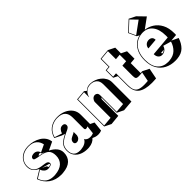

<svg xmlns="http://www.w3.org/2000/svg" viewBox="78 -1760 2752 2752"><g transform="rotate(-45 1454.0 -384.0)"><path d="M424 -308Q483 -279 519.5 -236Q556 -193 556 -136Q556 -51 502.5 0.5Q449 52 342 61Q333 62 324 62.5Q315 63 306 63Q198 63 121.5 9Q45 -45 13 -140L141 -218Q89 -242 62 -277.5Q35 -313 35 -368V-371Q36 -421 60 -463Q84 -505 129 -532.5Q174 -560 236 -565Q244 -566 251.5 -566Q259 -566 266 -566Q312 -566 359 -553.5Q406 -541 447 -516.5Q488 -492 515 -454.5Q542 -417 548 -367ZM232 -130Q199 -130 174.5 -152Q150 -174 139 -205L26 -135Q71 2 212 2Q219 2 226.5 2Q234 2 241 1Q343 -7 394.5 -55.5Q446 -104 446 -186Q446 -258 410.5 -293.5Q375 -329 286 -345L234 -354Q207 -359 191.5 -365.5Q176 -372 176 -390V-393Q178 -409 193 -420Q208 -431 238 -433H246Q275 -433 296.5 -415.5Q318 -398 325 -369L436 -422Q423 -486 379 -521Q335 -556 264 -556Q257 -556 250.5 -556Q244 -556 237 -555Q178 -550 134.5 -524Q91 -498 68 -458.5Q45 -419 45 -371Q45 -304 80 -269.5Q115 -235 191 -224L248 -216Q280 -212 294.5 -200Q309 -188 309 -171Q309 -152 292 -142.5Q275 -133 239 -130ZM314 -375Q311 -376 304 -376Q291 -376 280 -369Q269 -362 266 -357Q292 -353 316.5 -346.5Q341 -340 363 -332L318 -355ZM244 -170Q247 -163 250 -155.5Q253 -148 257 -142Q293 -147 298 -163Q298 -163 294.5 -167Q291 -171 287 -172Q256 -180 229 -187Q202 -194 179 -202Z M1155 18Q1123 31 1089 31Q1058 31 1032 22.5Q1006 14 992 6Q948 59 863 67Q855 68 847 68Q839 68 831 68Q769 68 717 46.5Q665 25 633.5 -18.5Q602 -62 602 -126Q602 -195 640.5 -236Q679 -277 756 -314L705 -331L605 -381Q630 -468 686.5 -512Q743 -556 815 -563Q824 -564 833 -564.5Q842 -565 850 -565Q922 -565 981 -538.5Q1040 -512 1075 -463.5Q1110 -415 1110 -350V-160L1171 -130ZM1059 -163Q1035 -152 1023 -152Q1000 -152 1000 -182V-400Q1000 -554 845 -554Q838 -554 831 -554Q824 -554 816 -553Q747 -546 693 -505Q639 -464 617 -386L729 -349Q740 -383 759.5 -404Q779 -425 804 -427Q807 -427 810 -427.5Q813 -428 815 -428Q838 -428 850 -417Q862 -406 862 -387Q862 -366 849 -353.5Q836 -341 813 -330L768 -309Q691 -273 651.5 -233.5Q612 -194 612 -126Q612 8 738 8Q744 8 750 8Q756 8 762 7Q810 3 845 -16Q880 -35 898 -70Q905 -49 928 -37Q951 -25 982 -25Q1015 -25 1045 -38ZM790 -109Q773 -109 762 -118.5Q751 -128 751 -146Q751 -189 795 -210L815 -220Q829 -227 842.5 -233.5Q856 -240 863 -248V-179Q858 -148 839 -129.5Q820 -111 797 -109Z M1494 -4V-317Q1482 -305 1479 -289V43L1328 58L1228 8V-541L1381 -555L1413 -529Q1430 -543 1450 -554.5Q1470 -566 1498 -568Q1503 -568 1507 -568.5Q1511 -569 1515 -569Q1560 -569 1603.5 -553Q1647 -537 1681.5 -508.5Q1716 -480 1736.5 -442Q1757 -404 1757 -360V31L1594 45ZM1647 -426Q1647 -495 1609.5 -527Q1572 -559 1517 -559Q1513 -559 1508.5 -559Q1504 -559 1499 -558Q1450 -554 1416 -520.5Q1382 -487 1374 -443H1371V-544L1238 -532V-2L1381 -15V-340Q1386 -364 1403.5 -384Q1421 -404 1449 -407H1453Q1474 -407 1489 -392.5Q1504 -378 1504 -345V-15L1647 -28Z M2241 47Q2218 48 2196.5 49.5Q2175 51 2155 51Q2013 51 1945 -1Q1877 -53 1877 -172V-363L1813 -395V-546L1877 -551V-714L2039 -729L2139 -679V-564L2222 -523V-372L2139 -365V-164L2173 -167L2273 -117ZM2160 -155Q2138 -153 2121.5 -151.5Q2105 -150 2091 -150Q2049 -150 2039 -165Q2029 -180 2029 -217V-424L2112 -431V-562L2029 -555V-718L1887 -705V-542L1823 -537V-406L1887 -411V-172Q1887 -112 1902 -76Q1917 -40 1953.5 -24Q1990 -8 2055 -8Q2072 -8 2091 -9Q2110 -10 2132 -12Z M2880 -134Q2853 -50 2800.5 2Q2748 54 2658 62Q2647 63 2636.5 63.5Q2626 64 2615 64Q2528 64 2458.5 28.5Q2389 -7 2348 -78Q2307 -149 2307 -254Q2307 -338 2333.5 -401Q2360 -464 2406 -504Q2452 -544 2512 -557L2473 -577L2418 -697L2568 -836L2668 -786L2776 -675L2620 -561Q2688 -553 2748.5 -514.5Q2809 -476 2847 -404.5Q2885 -333 2885 -225Q2885 -217 2885 -208Q2885 -199 2884 -191L2779 -182ZM2429 -694 2476 -592 2660 -726 2567 -822ZM2644 -211Q2635 -177 2611 -155Q2587 -133 2549 -129H2541Q2507 -129 2485 -154Q2463 -179 2463 -223L2774 -250Q2775 -260 2775 -269.5Q2775 -279 2775 -288Q2775 -414 2721 -484Q2667 -554 2572 -554Q2567 -554 2561.5 -554Q2556 -554 2550 -553Q2483 -548 2430 -510.5Q2377 -473 2347 -408Q2317 -343 2317 -254Q2317 -125 2375 -61Q2433 3 2529 3Q2536 3 2543 3Q2550 3 2557 2Q2643 -5 2693.5 -54Q2744 -103 2766 -176ZM2468 -335Q2468 -368 2491 -392Q2514 -416 2550 -419H2559Q2589 -419 2608.5 -401.5Q2628 -384 2628 -349ZM2549 -161Q2549 -156 2553.5 -151Q2558 -146 2563 -141Q2581 -146 2591 -153Q2601 -160 2608 -167Z"/></g></svg>

Font: Rampart One
Style: Regular
Weight: 400
Designer: Fontworks Inc.
Foundry: Fontworks Inc.
Version: Version 1.100